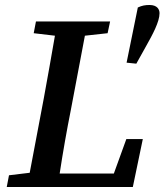

<svg xmlns="http://www.w3.org/2000/svg" viewBox="-20 -749 659 769"><path d="M115 -616 200 -606C185 -522 171 -437 155 -353L99 -57L16 -47L7 0H512L552 -192H486L436 -54H219C232 -139 247 -225 264 -310L320 -606L411 -616L421 -663H124ZM579 -729C562 -729 549 -727 532 -719L487 -498L526 -494L565 -564C591 -610 619 -662 619 -696C619 -711 610 -729 579 -729Z"/></svg>

Font: Source Serif Pro Semibold
Style: Italic
Weight: 600
Italic angle: -12°
Designer: Frank Grießhammer
Foundry: Adobe Systems Incorporated
Version: Version 3.001;hotconv 1.0.111;makeotfexe 2.5.65597